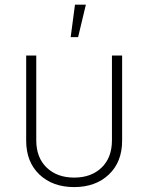

<svg xmlns="http://www.w3.org/2000/svg" viewBox="-20 -780 624 809"><path d="M292.5 8.3Q201.7 8.3 146 -44.7Q90.3 -97.7 90.3 -187.5V-545.9H132.8V-189Q132.8 -115.7 176.8 -73.7Q220.7 -31.7 292.5 -31.7Q364.3 -31.7 408 -73.7Q451.7 -115.7 451.7 -189V-545.9H494.6V-187.5Q494.6 -97.7 438.7 -44.7Q382.8 8.3 292.5 8.3ZM277.8 -623.5 295.9 -760.3H341.8L309.1 -623.5Z"/></svg>

Font: Inter Extra Light
Style: Regular
Weight: 200
Designer: Rasmus Andersson
Foundry: rsms
Version: Version 4.000;git-3c8e0fc